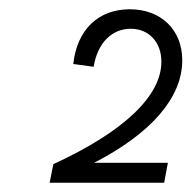

<svg xmlns="http://www.w3.org/2000/svg" viewBox="-20 -758 413 414"><path d="M95 -404 87 -364H334L342 -407H183C307 -471 373 -548 373 -628C373 -694 327 -738 260 -738C192 -738 146 -694 138 -620L182 -614C190 -665 221 -696 262 -696C301 -696 328 -667 328 -625C328 -551 247 -474 95 -404Z"/></svg>

Font: Uncut Sans Light Italic
Style: Regular
Weight: 300
Italic angle: -11°
Designer: Kasper Nordkvist
Foundry: UNCUT.wtf
Version: Version 1.304;Glyphs 3.2 (3246)